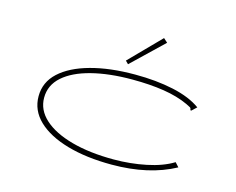

<svg xmlns="http://www.w3.org/2000/svg" viewBox="-96 -818 1193 971"><g transform="rotate(15 500.0 -332.5)"><path d="M559 11Q426 11 325.5 -18Q225 -47 169 -100.5Q113 -154 113 -228Q113 -302 169 -353.5Q225 -405 325 -432.5Q425 -460 557 -460Q668 -460 758 -440.5Q848 -421 903 -381L884 -363L876 -356L872 -361Q872 -369 865.5 -372.5Q859 -376 845 -383Q789 -409 715.5 -420.5Q642 -432 550 -432Q429 -432 337 -408.5Q245 -385 193.5 -339.5Q142 -294 142 -228Q142 -164 194.5 -116.5Q247 -69 341.5 -43Q436 -17 562 -17Q649 -17 731.5 -34Q814 -51 869 -85L889 -63Q753 11 559 11ZM508 -501 493 -516 650 -676 671 -657Z"/></g></svg>

Font: Inconsolata UltraExpanded ExtraLight
Style: Regular
Weight: 200
Width: 9
Monospace: yes
Designer: Raph Levien, Cyreal, Brenton Simpson
Foundry: Raph Levien, Cyreal, Google
Version: Version 3.001; ttfautohint (v1.8.2.53-6de2)